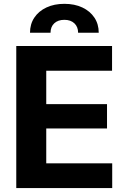

<svg xmlns="http://www.w3.org/2000/svg" viewBox="-20 -963 652 983"><path d="M63.3 0V-727.5H553.7V-600.8H216.8V-429.7H527.9V-305.3H216.8V-126.8H554.5V0ZM133.6 -795.3Q133.6 -839.6 155.8 -872.8Q178 -906.1 217.7 -924.7Q257.3 -943.4 309.6 -943.4Q362 -943.4 401.6 -924.7Q441.1 -906.1 463.3 -872.8Q485.5 -839.6 485.5 -795.3H379.9Q379.9 -825.6 360.8 -843.6Q341.8 -861.5 309.6 -861.5Q276.8 -861.5 257.7 -843.6Q238.7 -825.6 238.7 -795.3Z"/></svg>

Font: Inter V
Style: 
Weight: 400
Designer: Rasmus Andersson
Foundry: rsms
Version: Version 4.000;git-a3f224843